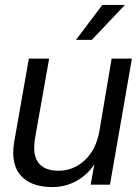

<svg xmlns="http://www.w3.org/2000/svg" viewBox="-20 -756 568 786"><path d="M194.8 9.8Q118.7 9.8 76.4 -26.1Q34.2 -62 34.2 -130.9Q34.2 -154.8 38.1 -174.8L98.1 -516.1H181.2L123 -188Q120.1 -166.5 120.1 -149.9Q120.1 -104.5 145.5 -80.8Q170.9 -57.1 219.2 -57.1Q281.2 -57.1 327.6 -100.6Q374 -144 387.2 -221.2L437 -516.1H520L430.2 0H351.1L366.2 -83Q336.4 -38.6 291.5 -14.4Q246.6 9.8 194.8 9.8ZM356 -592.8H291L398.9 -735.8H491.2Z"/></svg>

Font: Creato Display
Style: Italic
Weight: 400
Italic angle: -10°
Version: Version 1.000